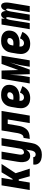

<svg xmlns="http://www.w3.org/2000/svg" viewBox="1354 -1922 791 3540"><g transform="rotate(-90 1750.0 -152.5)"><path d="M16 0 102 -520H240L206 -317H220L343 -520H496L326 -260L410 0H269L212 -203H187L154 0Z M667 223Q643 223 619.5 220Q596 217 574 209.5Q552 202 533.5 189Q515 176 503 157Q491 138 486.5 115Q482 92 486 68L487 65H624V66Q622 76 626 85Q630 94 638 99.5Q646 105 656 107Q666 109 676 109Q691 109 705 100Q719 91 727 78Q735 65 739.5 50.5Q744 36 746 21L761 -70Q753 -54 741 -39Q729 -24 714 -13Q699 -2 681.5 3Q664 8 647 8Q621 8 598.5 -2Q576 -12 561.5 -31Q547 -50 540 -73.5Q533 -97 530.5 -122Q528 -147 530.5 -173Q533 -199 537 -225L586 -520H724L672 -206Q670 -195 669 -185Q668 -175 668 -164.5Q668 -154 670 -144Q672 -134 676.5 -125.5Q681 -117 689 -111.5Q697 -106 708 -106Q721 -106 734.5 -111.5Q748 -117 757.5 -127.5Q767 -138 772 -151Q777 -164 779 -178L836 -520H974L881 40Q877 64 868.5 88.5Q860 113 845.5 135Q831 157 810.5 174.5Q790 192 766 203Q742 214 717 218.5Q692 223 667 223Z M958 0 977 -114Q992 -114 1007.5 -120Q1023 -126 1033 -139Q1043 -152 1049 -167Q1055 -182 1059 -197Q1063 -212 1066 -227Q1069 -242 1071 -258L1115 -520H1474L1388 0H1250L1317 -406H1234L1207 -243Q1202 -211 1195 -179.5Q1188 -148 1174 -118Q1160 -88 1137.5 -61.5Q1115 -35 1084 -21.5Q1053 -8 1021 -4Q989 0 958 0Z M1715 8Q1684 8 1654.5 2.5Q1625 -3 1600.5 -17.5Q1576 -32 1558.5 -55Q1541 -78 1532.5 -105.5Q1524 -133 1524 -163.5Q1524 -194 1529 -225L1549 -345Q1553 -369 1561.5 -394Q1570 -419 1585 -441Q1600 -463 1621 -480.5Q1642 -498 1666.5 -509Q1691 -520 1716 -524Q1741 -528 1766 -528Q1793 -528 1819 -524.5Q1845 -521 1868.5 -511.5Q1892 -502 1911 -485.5Q1930 -469 1941.5 -447Q1953 -425 1955 -398.5Q1957 -372 1953 -346Q1949 -321 1939 -297Q1929 -273 1911 -254Q1893 -235 1869.5 -221.5Q1846 -208 1822 -200.5Q1798 -193 1773.5 -190Q1749 -187 1724 -187Q1709 -187 1693 -188Q1677 -189 1661 -190Q1660 -174 1662 -158.5Q1664 -143 1672 -131Q1680 -119 1694.5 -112.5Q1709 -106 1724 -106Q1739 -106 1753.5 -111.5Q1768 -117 1779.5 -128Q1791 -139 1799 -152.5Q1807 -166 1812 -180L1931 -136Q1918 -105 1896 -76.5Q1874 -48 1844.5 -28.5Q1815 -9 1781.5 -0.5Q1748 8 1715 8ZM1724 -301Q1739 -301 1754 -303.5Q1769 -306 1783 -314Q1797 -322 1806 -335.5Q1815 -349 1818 -363Q1820 -375 1817 -385.5Q1814 -396 1806 -402.5Q1798 -409 1787.5 -411.5Q1777 -414 1766 -414Q1750 -414 1734.5 -406.5Q1719 -399 1708 -386Q1697 -373 1691.5 -357.5Q1686 -342 1684 -326L1680 -304Q1691 -302 1702 -301.5Q1713 -301 1724 -301Z M1981 0 2067 -520H2219L2228 -210L2341 -520H2493L2407 0H2289L2306 -104Q2311 -137 2317.5 -170.5Q2324 -204 2332.5 -237Q2341 -270 2350.5 -303Q2360 -336 2370 -370L2236 0H2152L2140 -370Q2138 -336 2136.5 -303Q2135 -270 2132.5 -237Q2130 -204 2125.5 -170.5Q2121 -137 2116 -104L2099 0Z M2715 8Q2684 8 2654.5 2.5Q2625 -3 2600.5 -17.5Q2576 -32 2558.5 -55Q2541 -78 2532.5 -105.5Q2524 -133 2524 -163.5Q2524 -194 2529 -225L2549 -345Q2553 -369 2561.5 -394Q2570 -419 2585 -441Q2600 -463 2621 -480.5Q2642 -498 2666.5 -509Q2691 -520 2716 -524Q2741 -528 2766 -528Q2793 -528 2819 -524.5Q2845 -521 2868.5 -511.5Q2892 -502 2911 -485.5Q2930 -469 2941.5 -447Q2953 -425 2955 -398.5Q2957 -372 2953 -346Q2949 -321 2939 -297Q2929 -273 2911 -254Q2893 -235 2869.5 -221.5Q2846 -208 2822 -200.5Q2798 -193 2773.5 -190Q2749 -187 2724 -187Q2709 -187 2693 -188Q2677 -189 2661 -190Q2660 -174 2662 -158.5Q2664 -143 2672 -131Q2680 -119 2694.5 -112.5Q2709 -106 2724 -106Q2739 -106 2753.5 -111.5Q2768 -117 2779.5 -128Q2791 -139 2799 -152.5Q2807 -166 2812 -180L2931 -136Q2918 -105 2896 -76.5Q2874 -48 2844.5 -28.5Q2815 -9 2781.5 -0.5Q2748 8 2715 8ZM2724 -301Q2739 -301 2754 -303.5Q2769 -306 2783 -314Q2797 -322 2806 -335.5Q2815 -349 2818 -363Q2820 -375 2817 -385.5Q2814 -396 2806 -402.5Q2798 -409 2787.5 -411.5Q2777 -414 2766 -414Q2750 -414 2734.5 -406.5Q2719 -399 2708 -386Q2697 -373 2691.5 -357.5Q2686 -342 2684 -326L2680 -304Q2691 -302 2702 -301.5Q2713 -301 2724 -301Z M2981 0 3067 -520H3179L3169 -459Q3175 -472 3183 -484Q3191 -496 3201.5 -506.5Q3212 -517 3225.5 -522.5Q3239 -528 3253 -528Q3269 -528 3282.5 -519.5Q3296 -511 3303.5 -497.5Q3311 -484 3314 -468Q3317 -452 3317 -436Q3323 -452 3330.5 -467.5Q3338 -483 3349.5 -497Q3361 -511 3377 -519.5Q3393 -528 3409 -528Q3426 -528 3439.5 -519.5Q3453 -511 3460.5 -497Q3468 -483 3470.5 -467Q3473 -451 3473.5 -434.5Q3474 -418 3472 -401.5Q3470 -385 3468 -368L3407 0H3295L3359 -387Q3360 -394 3360 -401Q3360 -408 3359.5 -415Q3359 -422 3355.5 -428.5Q3352 -435 3345 -435Q3337 -435 3332 -427Q3327 -419 3324 -411.5Q3321 -404 3318.5 -396Q3316 -388 3314 -380.5Q3312 -373 3310.5 -365Q3309 -357 3307 -349L3250 0H3138L3202 -387Q3203 -394 3203 -401Q3203 -408 3202.5 -415Q3202 -422 3199 -428.5Q3196 -435 3188 -435Q3181 -435 3175.5 -427Q3170 -419 3167 -411.5Q3164 -404 3161.5 -396Q3159 -388 3157 -380.5Q3155 -373 3153.5 -365Q3152 -357 3150 -349L3093 0Z"/></g></svg>

Font: Iosevka Heavy
Style: Italic
Weight: 900
Italic angle: -9°
Monospace: yes
Designer: Belleve Invis
Foundry: Belleve Invis
Version: Version 32.5.0; ttfautohint (v1.8.4)